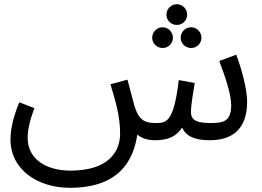

<svg xmlns="http://www.w3.org/2000/svg" viewBox="-20 -664 1249 916"><path d="M824 -545C851 -545 873 -567 873 -594C873 -621 851 -644 824 -644C796 -644 774 -621 774 -594C774 -567 796 -545 824 -545ZM756 -435C783 -435 805 -457 805 -484C805 -511 783 -534 756 -534C728 -534 706 -511 706 -484C706 -457 728 -435 756 -435ZM892 -435C919 -435 941 -457 941 -484C941 -511 919 -534 892 -534C864 -534 842 -511 842 -484C842 -457 864 -435 892 -435ZM313 232C549 232 617 101 635 -22C654 -6 681 5 720 5C783 5 820 -13 849 -55C868 -14 908 5 981 5C1083 5 1159 -43 1159 -179C1159 -239 1132 -338 1107 -403L1026 -373C1055 -297 1083 -213 1083 -163C1083 -82 1043 -77 982 -77C903 -77 891 -101 891 -130C891 -164 903 -232 909 -268L833 -282C809 -86 777 -77 725 -77C674 -77 643 -87 621 -160C615 -181 609 -208 588 -284L507 -262C530 -183 553 -114 553 -26C553 59 498 150 316 150C203 150 112 97 112 -6C112 -46 123 -92 144 -148L72 -176C43 -105 30 -47 30 1C30 147 162 232 313 232Z"/></svg>

Font: Noto Sans Math
Style: Regular
Weight: 400
Designer: Monotype Design Team, Delve Withrington, Jeff Kellem
Foundry: Monotype Imaging Inc., Delve Fonts LLC
Version: Version 3.000